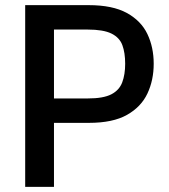

<svg xmlns="http://www.w3.org/2000/svg" viewBox="-20 -727 657 747"><path d="M78 -707H325Q418 -707 473.5 -676.5Q529 -646 553.5 -594.5Q578 -543 578 -479Q578 -415 553.5 -363Q529 -311 474 -280Q419 -249 326 -249H190V0H78ZM322 -344Q382 -344 413 -360Q444 -376 455.5 -406.5Q467 -437 467 -479Q467 -522 456 -551.5Q445 -581 413.5 -596.5Q382 -612 321 -612H190V-344Z"/></svg>

Font: 42dot Sans Light SemiBold
Style: Regular
Weight: 600
Version: Version 1.000